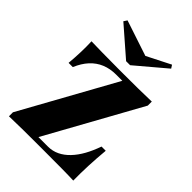

<svg xmlns="http://www.w3.org/2000/svg" viewBox="-225 -881 984 984"><g transform="rotate(45 267.0 -389.0)"><path d="M25 0V-29L307.3 -539.5H262.9Q219.4 -539.5 184.3 -525Q149.2 -510.5 122.6 -481.5Q96 -452.4 78.2 -409.7H47.6Q51.6 -454.8 52.8 -495.2Q54 -535.5 52.4 -571Q84.7 -570.2 129.8 -569.4Q175 -568.5 242.7 -568.5H294.4Q340.3 -568.5 392.3 -569Q444.4 -569.4 489.5 -571V-541.9L207.3 -31.5H275.8Q308.9 -31.5 337.5 -45.2Q366.1 -58.9 390.7 -84.7Q415.3 -110.5 435.1 -146Q454.8 -181.5 470.2 -225.8H500.8Q495.2 -165.3 492.7 -108.9Q490.3 -52.4 491.1 0Q456.5 -1.6 406.9 -2Q357.3 -2.4 282.3 -2.4H229.8Q180.6 -2.4 127 -2Q73.4 -1.6 25 0ZM429 -778.2 440.3 -760.5 279 -624.2H250L95.2 -758.9L107.3 -777.4L337.9 -700.8L252.4 -688.7Z"/></g></svg>

Font: Playfair 5pt SemiExpanded Light Black
Style: Regular
Weight: 900
Version: Version 2.203